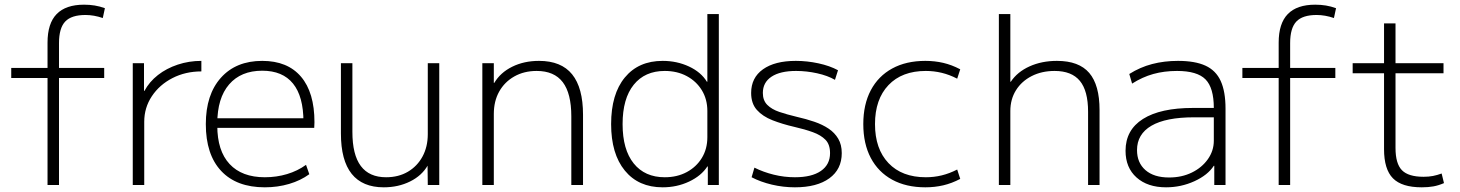

<svg xmlns="http://www.w3.org/2000/svg" viewBox="-20 -790 6235 820"><path d="M183 0V-457H28V-500H183V-608Q183 -690 222 -730Q261 -770 339 -770Q363 -770 384.5 -766.5Q406 -763 428 -755L419 -713Q381 -726 345 -726Q285 -726 258.5 -698Q232 -670 232 -606V-500H425V-457H232V0Z M547 0V-520H595V-402H597Q618 -441 654.5 -469.5Q691 -498 739 -514Q787 -530 840 -530V-485Q772 -485 716.5 -456.5Q661 -428 628.5 -379Q596 -330 596 -270V0Z M1111 10Q990 10 924.5 -60Q859 -130 859 -260Q859 -386 923.5 -458Q988 -530 1100 -530Q1208 -530 1265.5 -462.5Q1323 -395 1323 -268Q1323 -261 1322.5 -255Q1322 -249 1322 -244H886V-285H1288L1276 -270Q1276 -378 1231.5 -433Q1187 -488 1100 -488Q1009 -488 958.5 -429.5Q908 -371 908 -263V-253Q908 -146 960.5 -89.5Q1013 -33 1111 -33Q1161 -33 1206 -46.5Q1251 -60 1287 -86L1301 -46Q1264 -19 1215 -4.5Q1166 10 1111 10Z M1619 10Q1528 10 1482 -47.5Q1436 -105 1436 -220V-520H1485V-227Q1485 -129 1521 -81Q1557 -33 1629 -33Q1682 -33 1722 -56.5Q1762 -80 1784.5 -121.5Q1807 -163 1807 -217V-520H1856V0H1807L1806 -84H1807Q1782 -40 1731.5 -15Q1681 10 1619 10Z M2040 0V-520H2089V-436H2091Q2117 -480 2167.5 -505Q2218 -530 2282 -530Q2377 -530 2423.5 -472.5Q2470 -415 2470 -300V0H2420V-293Q2420 -391 2383.5 -439Q2347 -487 2272 -487Q2218 -487 2176.5 -463.5Q2135 -440 2112 -399Q2089 -358 2089 -303V0Z M2810 10Q2707 10 2648.5 -61.5Q2590 -133 2590 -260Q2590 -388 2648.5 -459Q2707 -530 2810 -530Q2871 -530 2922.5 -506Q2974 -482 2999 -441H3001V-730H3050V0H3003V-79H3001Q2975 -39 2923 -14.5Q2871 10 2810 10ZM2819 -33Q2872 -33 2913 -55Q2954 -77 2977.5 -115.5Q3001 -154 3001 -204V-316Q3001 -366 2977.5 -404.5Q2954 -443 2913 -465Q2872 -487 2819 -487Q2734 -487 2686.5 -428Q2639 -369 2639 -260Q2639 -151 2686.5 -92Q2734 -33 2819 -33Z M3375 10Q3325 10 3276.5 -1.5Q3228 -13 3190 -33L3202 -74Q3240 -55 3284.5 -44Q3329 -33 3375 -33Q3447 -33 3486 -60Q3525 -87 3525 -136Q3525 -173 3505.5 -193Q3486 -213 3451.5 -225.5Q3417 -238 3373 -248Q3321 -260 3279 -276.5Q3237 -293 3212.5 -320.5Q3188 -348 3188 -393Q3188 -458 3238.5 -494Q3289 -530 3379 -530Q3427 -530 3475.5 -519.5Q3524 -509 3559 -490L3546 -449Q3515 -467 3470 -477Q3425 -487 3380 -487Q3312 -487 3275 -462.5Q3238 -438 3238 -393Q3238 -361 3257 -342Q3276 -323 3308.5 -312Q3341 -301 3383 -291Q3423 -282 3458 -270Q3493 -258 3519 -240.5Q3545 -223 3560 -197.5Q3575 -172 3575 -136Q3575 -67 3522 -28.5Q3469 10 3375 10Z M3932 10Q3850 10 3790.5 -22.5Q3731 -55 3699 -115.5Q3667 -176 3667 -260Q3667 -344 3699 -404.5Q3731 -465 3790.5 -497.5Q3850 -530 3932 -530Q3972 -530 4008.5 -521.5Q4045 -513 4081 -494L4068 -454Q4035 -471 4002 -479Q3969 -487 3934 -487Q3832 -487 3774.5 -426.5Q3717 -366 3717 -260Q3717 -154 3774.5 -93.5Q3832 -33 3934 -33Q3969 -33 4002 -41Q4035 -49 4068 -66L4081 -26Q4045 -7 4008.5 1.5Q3972 10 3932 10Z M4246 0V-730H4295V-441H4297Q4325 -483 4377 -506.5Q4429 -530 4494 -530Q4588 -530 4632 -478.5Q4676 -427 4676 -320V0H4627V-313Q4627 -402 4592 -444.5Q4557 -487 4484 -487Q4429 -487 4386 -465Q4343 -443 4319 -404.5Q4295 -366 4295 -316V0Z M4960 10Q4881 10 4834 -32Q4787 -74 4787 -146Q4787 -235 4861.5 -282Q4936 -329 5075 -329H5164Q5164 -415 5128.5 -451Q5093 -487 5007 -487Q4952 -487 4905.5 -474Q4859 -461 4815 -433L4803 -474Q4849 -503 4900.5 -516.5Q4952 -530 5011 -530Q5084 -530 5128.5 -509.5Q5173 -489 5193.5 -444Q5214 -399 5214 -326V0H5166V-82H5164Q5138 -42 5081 -16Q5024 10 4960 10ZM4973 -32Q5027 -32 5070 -53Q5113 -74 5138.5 -110Q5164 -146 5164 -189V-289H5080Q4959 -289 4897.5 -253Q4836 -217 4836 -149Q4836 -95 4872 -63.5Q4908 -32 4973 -32Z M5441 0V-457H5286V-500H5441V-608Q5441 -690 5480 -730Q5519 -770 5597 -770Q5621 -770 5642.5 -766.5Q5664 -763 5686 -755L5677 -713Q5639 -726 5603 -726Q5543 -726 5516.5 -698Q5490 -670 5490 -606V-500H5683V-457H5490V0Z M6052 10Q5967 10 5929 -28.5Q5891 -67 5891 -153V-477H5757V-520H5891V-690H5940V-520H6145V-477H5940V-158Q5940 -91 5967.5 -63Q5995 -35 6060 -35Q6082 -35 6100 -38.5Q6118 -42 6137 -49L6147 -8Q6124 2 6102 6Q6080 10 6052 10Z"/></svg>

Font: M PLUS 2 Thin Light
Style: Regular
Weight: 300
Version: Version 1.001